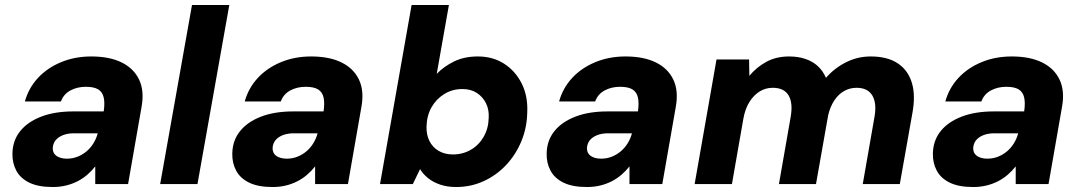

<svg xmlns="http://www.w3.org/2000/svg" viewBox="-20 -740 4345 772"><path d="M192 12Q134 12 98 -5.5Q62 -23 45.5 -54Q29 -85 30 -123Q31 -175 61 -212.5Q91 -250 145.5 -271Q200 -292 275 -292H397Q402 -326 397 -348Q392 -370 375 -380.5Q358 -391 325 -391Q291 -391 263.5 -376.5Q236 -362 225 -332H80Q95 -386 132.5 -426.5Q170 -467 225.5 -490Q281 -513 347 -513Q420 -513 469 -489Q518 -465 539.5 -419.5Q561 -374 549 -309L495 0H363V-71Q349 -53 331 -37.5Q313 -22 291.5 -11Q270 0 245 6Q220 12 192 12ZM249 -102Q272 -102 292 -110Q312 -118 328 -131.5Q344 -145 355.5 -163.5Q367 -182 373 -204H277Q252 -204 233 -196.5Q214 -189 203.5 -176Q193 -163 192 -144Q192 -123 208 -112.5Q224 -102 249 -102Z M624 0 752 -720H902L774 0Z M1076 12Q1018 12 982 -5.5Q946 -23 929.5 -54Q913 -85 914 -123Q915 -175 945 -212.5Q975 -250 1029.5 -271Q1084 -292 1159 -292H1281Q1286 -326 1281 -348Q1276 -370 1259 -380.5Q1242 -391 1209 -391Q1175 -391 1147.5 -376.5Q1120 -362 1109 -332H964Q979 -386 1016.5 -426.5Q1054 -467 1109.5 -490Q1165 -513 1231 -513Q1304 -513 1353 -489Q1402 -465 1423.5 -419.5Q1445 -374 1433 -309L1379 0H1247V-71Q1233 -53 1215 -37.5Q1197 -22 1175.5 -11Q1154 0 1129 6Q1104 12 1076 12ZM1133 -102Q1156 -102 1176 -110Q1196 -118 1212 -131.5Q1228 -145 1239.5 -163.5Q1251 -182 1257 -204H1161Q1136 -204 1117 -196.5Q1098 -189 1087.5 -176Q1077 -163 1076 -144Q1076 -123 1092 -112.5Q1108 -102 1133 -102Z M1814 12Q1779 12 1750.5 2.5Q1722 -7 1701.5 -23.5Q1681 -40 1669 -60L1640 0H1508L1635 -720H1785L1736 -443Q1765 -473 1806 -493Q1847 -513 1901 -513Q1962 -513 2007.5 -483.5Q2053 -454 2078 -403.5Q2103 -353 2100 -289Q2099 -227 2076.5 -172.5Q2054 -118 2015 -76.5Q1976 -35 1924.5 -11.5Q1873 12 1814 12ZM1801 -119Q1841 -119 1873.5 -138Q1906 -157 1925 -190.5Q1944 -224 1945 -266Q1947 -299 1934 -325Q1921 -351 1897 -366.5Q1873 -382 1839 -382Q1799 -382 1766.5 -362Q1734 -342 1715 -308.5Q1696 -275 1695 -231Q1694 -199 1706.5 -173.5Q1719 -148 1743.5 -133.5Q1768 -119 1801 -119Z M2340 12Q2282 12 2246 -5.5Q2210 -23 2193.5 -54Q2177 -85 2178 -123Q2179 -175 2209 -212.5Q2239 -250 2293.5 -271Q2348 -292 2423 -292H2545Q2550 -326 2545 -348Q2540 -370 2523 -380.5Q2506 -391 2473 -391Q2439 -391 2411.5 -376.5Q2384 -362 2373 -332H2228Q2243 -386 2280.5 -426.5Q2318 -467 2373.5 -490Q2429 -513 2495 -513Q2568 -513 2617 -489Q2666 -465 2687.5 -419.5Q2709 -374 2697 -309L2643 0H2511V-71Q2497 -53 2479 -37.5Q2461 -22 2439.5 -11Q2418 0 2393 6Q2368 12 2340 12ZM2397 -102Q2420 -102 2440 -110Q2460 -118 2476 -131.5Q2492 -145 2503.5 -163.5Q2515 -182 2521 -204H2425Q2400 -204 2381 -196.5Q2362 -189 2351.5 -176Q2341 -163 2340 -144Q2340 -123 2356 -112.5Q2372 -102 2397 -102Z M2773 0 2861 -501H2992L2993 -435Q3022 -470 3061.5 -491.5Q3101 -513 3153 -513Q3189 -513 3218.5 -503Q3248 -493 3268.5 -474Q3289 -455 3301 -427Q3335 -466 3381.5 -489.5Q3428 -513 3481 -513Q3548 -513 3589.5 -485.5Q3631 -458 3646.5 -407Q3662 -356 3648 -282L3598 0H3449L3496 -269Q3506 -325 3487.5 -356Q3469 -387 3424 -387Q3397 -387 3374 -374Q3351 -361 3334.5 -336Q3318 -311 3310 -277L3261 0H3112L3159 -269Q3169 -325 3151 -356Q3133 -387 3087 -387Q3058 -387 3034 -372Q3010 -357 2993 -329.5Q2976 -302 2969 -263L2923 0Z M3893 12Q3835 12 3799 -5.5Q3763 -23 3746.5 -54Q3730 -85 3731 -123Q3732 -175 3762 -212.5Q3792 -250 3846.5 -271Q3901 -292 3976 -292H4098Q4103 -326 4098 -348Q4093 -370 4076 -380.5Q4059 -391 4026 -391Q3992 -391 3964.5 -376.5Q3937 -362 3926 -332H3781Q3796 -386 3833.5 -426.5Q3871 -467 3926.5 -490Q3982 -513 4048 -513Q4121 -513 4170 -489Q4219 -465 4240.5 -419.5Q4262 -374 4250 -309L4196 0H4064V-71Q4050 -53 4032 -37.5Q4014 -22 3992.5 -11Q3971 0 3946 6Q3921 12 3893 12ZM3950 -102Q3973 -102 3993 -110Q4013 -118 4029 -131.5Q4045 -145 4056.5 -163.5Q4068 -182 4074 -204H3978Q3953 -204 3934 -196.5Q3915 -189 3904.5 -176Q3894 -163 3893 -144Q3893 -123 3909 -112.5Q3925 -102 3950 -102Z"/></svg>

Font: DM Sans 18pt Black
Style: Italic
Weight: 900
Italic angle: -10°
Designer: Colophon Foundry, Jonny Pinhorn
Foundry: Colophon Foundry
Version: Version 4.004;gftools[0.9.30]